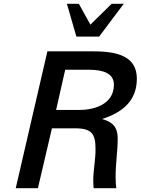

<svg xmlns="http://www.w3.org/2000/svg" viewBox="-20 -993 742 1013"><path d="M633 -973H569L457 -863L396 -973H333L383 -800H503ZM63 0H180L254 -316H376C464 -316 484 -287 484 -206C484 -145 472 -97 472 -39C472 -28 473 -12 474 0H594C591 -17 590 -38 590 -61C590 -132 601 -196 601 -263C601 -320 576 -350 518 -365C625 -399 702 -460 702 -578C702 -692 607 -722 475 -722H230ZM276 -413 324 -625H451C524 -625 581 -606 581 -546C581 -446 483 -413 399 -413Z"/></svg>

Font: Perun Medium Italic
Style: Regular
Weight: 500
Italic angle: -12°
Foundry: Copyright (c) Stefan Peev, Context Ltd, 2016
Version: Version 1.026